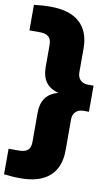

<svg xmlns="http://www.w3.org/2000/svg" viewBox="-123 -871 662 1155"><g transform="rotate(10 208.0 -294.0)"><path d="M88.5 230Q59 230 34.2 228Q9.5 226 -12 223.5V67.5H50.5Q86 67.5 104.2 53Q122.5 38.5 122.5 2.5V-177.5Q122.5 -231 146.8 -265.8Q171 -300.5 224 -315.5Q171 -330 146.8 -364.8Q122.5 -399.5 122.5 -453V-590.5Q122.5 -626.5 104.2 -641Q86 -655.5 50.5 -655.5H-12V-811.5Q9.5 -814 34.2 -816Q59 -818 88.5 -818Q207 -818 267.2 -763.2Q327.5 -708.5 327.5 -605.5V-459.5Q327.5 -429.5 344.8 -412.2Q362 -395 391.5 -395H425.5V-235.5H391.5Q362 -235.5 344.8 -218.2Q327.5 -201 327.5 -171V17.5Q327.5 120.5 267.2 175.2Q207 230 88.5 230Z"/></g></svg>

Font: Encode Sans Exp XBd
Style: Regular
Weight: 800
Width: 7
Designer: Multiple Designers
Foundry: Impallari Type
Version: Version 3.002; ttfautohint (v1.8.3) -l 8 -r 50 -G 200 -x 14 